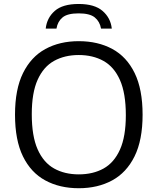

<svg xmlns="http://www.w3.org/2000/svg" viewBox="-20 -962 814 991"><path d="M386.5 9.5Q288 9.5 213.8 -30.8Q139.5 -71 98.5 -154.8Q57.5 -238.5 57.5 -370Q57.5 -501.5 99 -585.2Q140.5 -669 214.5 -709.2Q288.5 -749.5 386.5 -749.5Q485.5 -749.5 559.8 -709.2Q634 -669 675 -585Q716 -501 716 -370Q716 -239 674.5 -155Q633 -71 558.8 -30.8Q484.5 9.5 386.5 9.5ZM386.5 -62Q460 -62 514.5 -92.2Q569 -122.5 599.2 -189.8Q629.5 -257 629.5 -367.5Q629.5 -480.5 599.2 -548.8Q569 -617 514.2 -647.5Q459.5 -678 386.5 -678Q314 -678 259.2 -647.8Q204.5 -617.5 174.2 -550.2Q144 -483 144 -372.5Q144 -259.5 174.2 -191.2Q204.5 -123 259 -92.5Q313.5 -62 386.5 -62ZM216 -814.5Q222 -870 262.8 -905.8Q303.5 -941.5 386 -941.5Q468 -941.5 509.5 -905.5Q551 -869.5 557 -814.5H501.5Q495 -851 469.2 -872Q443.5 -893 386 -893Q328 -893 302.8 -872Q277.5 -851 271.5 -814.5Z"/></svg>

Font: Encode Sans SmExp
Style: Regular
Weight: 400
Width: 6
Designer: Multiple Designers
Foundry: Impallari Type
Version: Version 3.002; ttfautohint (v1.8.3) -l 8 -r 50 -G 200 -x 14 